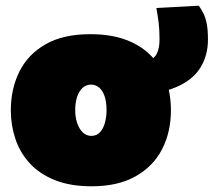

<svg xmlns="http://www.w3.org/2000/svg" viewBox="-20 -638 750 674"><path d="M302 16Q226.5 16 172.5 -5.8Q118.5 -27.5 84.2 -65Q50 -102.5 34 -150.5Q18 -198.5 18 -251Q18 -326 48 -386.5Q78 -447 139.8 -482.5Q201.5 -518 297 -518Q370.5 -518 424 -497.5Q477.5 -477 512 -440.5Q546.5 -404 563.2 -355.5Q580 -307 580 -251Q580 -174 548.8 -113.8Q517.5 -53.5 455.5 -18.8Q393.5 16 302 16ZM301 -161Q319 -161 330.8 -173.5Q342.5 -186 348.2 -206.5Q354 -227 354 -251Q354 -281.5 346.8 -301.5Q339.5 -321.5 327.2 -331.2Q315 -341 300 -341Q282 -341 269.5 -329.2Q257 -317.5 250.5 -297.2Q244 -277 244 -251Q244 -227 250.8 -206.5Q257.5 -186 270.2 -173.5Q283 -161 301 -161ZM439 -306 419 -412Q470 -412 496 -421.8Q522 -431.5 531 -450.8Q540 -470 540 -499Q540 -534.5 536.8 -559.5Q533.5 -584.5 529 -610L678 -618Q685.5 -607 693 -593.2Q700.5 -579.5 705.2 -557.2Q710 -535 710 -499Q710 -442.5 682.5 -399Q655 -355.5 595.2 -330.8Q535.5 -306 439 -306Z"/></svg>

Font: Commissioner Thin Black
Style: Regular
Weight: 900
Version: Version 1.000